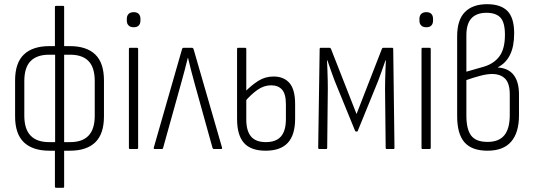

<svg xmlns="http://www.w3.org/2000/svg" viewBox="-20 -711 2549 916"><path d="M216 8Q136 8 94 -32Q52 -72 52 -156V-327Q52 -411 94 -451Q136 -491 216 -491H313Q393 -491 434.5 -451Q476 -411 476 -327V-156Q476 -72 434.5 -32Q393 8 313 8ZM214 -33H315Q373 -33 402.5 -64Q432 -95 432 -159V-324Q432 -389 402.5 -419.5Q373 -450 315 -450H214Q156 -450 126 -419.5Q96 -389 96 -324V-159Q96 -95 126 -64Q156 -33 214 -33ZM248 185Q242 185 242 179V-4L243 -14V-465L242 -478V-678Q242 -683 248 -683H281Q286 -683 286 -678V-478V-465V-16V-4V179Q286 185 281 185Z M600 0Q595 0 595 -6V-477Q595 -483 600 -483H633Q639 -483 639 -477V-6Q639 0 633 0ZM618 -581Q602 -581 593.5 -589.5Q585 -598 585 -613V-621Q585 -636 593.5 -644.5Q602 -653 618 -653Q634 -653 642 -644.5Q650 -636 650 -621V-613Q650 -598 642 -589.5Q634 -581 618 -581Z M718 0Q712 0 714 -8L848 -475Q850 -483 856 -483H895Q902 -483 904 -475L1039 -8Q1041 0 1035 0H1001Q996 0 994 -5L907 -318Q899 -346 891.5 -376Q884 -406 877 -435H876Q869 -406 861 -376Q853 -346 845 -317L758 -5Q757 0 752 0Z M1247 8Q1177 8 1144 -29Q1111 -66 1111 -144V-477Q1111 -483 1116 -483H1149Q1155 -483 1155 -477V-140Q1155 -87 1177.5 -60Q1200 -33 1248 -33Q1297 -33 1320.5 -60Q1344 -87 1344 -143V-213Q1344 -263 1325.5 -283.5Q1307 -304 1273 -304Q1239 -304 1208 -282Q1177 -260 1149 -227L1148 -272Q1179 -304 1212 -325Q1245 -346 1285 -346Q1334 -346 1361 -315Q1388 -284 1388 -214V-145Q1388 -67 1353 -29.5Q1318 8 1247 8Z M1504 0Q1498 0 1498 -6L1505 -477Q1505 -483 1510 -483H1552Q1557 -483 1559 -478L1681 -167L1802 -478Q1804 -483 1808 -483H1851Q1856 -483 1856 -477L1862 -6Q1862 0 1857 0H1825Q1820 0 1820 -6L1817 -287Q1817 -302 1817.5 -327Q1818 -352 1819 -378.5Q1820 -405 1821 -423H1819Q1810 -397 1801 -371.5Q1792 -346 1784 -325L1687 -87Q1686 -83 1681 -83Q1676 -83 1674 -87L1576 -327Q1568 -348 1559.5 -372.5Q1551 -397 1542 -423H1540Q1541 -405 1542 -379Q1543 -353 1543.5 -328.5Q1544 -304 1544 -289L1541 -6Q1541 0 1536 0Z M1996 0Q1991 0 1991 -6V-477Q1991 -483 1996 -483H2029Q2035 -483 2035 -477V-6Q2035 0 2029 0ZM2014 -581Q1998 -581 1989.5 -589.5Q1981 -598 1981 -613V-621Q1981 -636 1989.5 -644.5Q1998 -653 2014 -653Q2030 -653 2038 -644.5Q2046 -636 2046 -621V-613Q2046 -598 2038 -589.5Q2030 -581 2014 -581Z M2306 8Q2231 8 2196 -32Q2161 -72 2161 -157V-538Q2161 -616 2198 -653.5Q2235 -691 2304 -691Q2369 -691 2401 -658.5Q2433 -626 2433 -552Q2433 -489 2413 -449Q2393 -409 2355 -390V-389Q2405 -386 2430.5 -353.5Q2456 -321 2456 -260V-161Q2456 -78 2418.5 -35Q2381 8 2306 8ZM2306 -34Q2360 -34 2386 -65.5Q2412 -97 2412 -162V-261Q2412 -313 2390 -335.5Q2368 -358 2327 -358Q2303 -358 2269.5 -349Q2236 -340 2205 -329V-160Q2205 -94 2228 -64Q2251 -34 2306 -34ZM2205 -369 2289 -393Q2338 -408 2363.5 -443.5Q2389 -479 2389 -545Q2389 -604 2367.5 -627Q2346 -650 2301 -650Q2254 -650 2229.5 -624Q2205 -598 2205 -542Z"/></svg>

Font: Sofia Sans Condensed Light
Style: Regular
Weight: 300
Designer: Botio Nikoltchev, Ani Petrova
Foundry: lettersoup
Version: Version 4.101